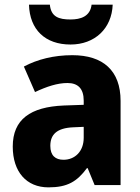

<svg xmlns="http://www.w3.org/2000/svg" viewBox="-20 -798 604 828"><path d="M466 -778H375C369 -727 328 -714 284 -714C234 -714 200 -725 195 -778H105C108 -670 175 -606 284 -606C389 -606 462 -675 466 -778ZM292 -560C212 -560 141 -542 83 -511L131 -401C182 -425 228 -440 271 -440C316 -440 341 -416 341 -364V-346L255 -343C111 -337 35 -283 35 -166C35 -57 94 10 189 10C271 10 312 -15 355 -73H358L388 0H500V-363C500 -494 424 -560 292 -560ZM296 -249 341 -251V-204C341 -145 303 -109 254 -109C219 -109 197 -127 197 -169C197 -217 224 -246 296 -249Z"/></svg>

Font: Noto Sans Sinhala UI SemiCondensed ExtraBold
Style: Regular
Weight: 800
Width: 4
Designer: Jelle Bosma - Monotype Design Team
Foundry: Monotype Imaging Inc.
Version: Version 2.006